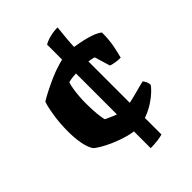

<svg xmlns="http://www.w3.org/2000/svg" viewBox="-214 -720 933 933"><g transform="rotate(-45 252.0 -253.5)"><path d="M284 0Q254 0 218.5 -10Q183 -20 149.5 -34.5Q116 -49 92 -63.5Q68 -78 62 -86Q48 -107 41 -144.5Q34 -182 34 -227Q34 -283 42 -333.5Q50 -384 59 -408Q73 -417 102 -432Q131 -447 167 -463Q203 -479 240.5 -489.5Q278 -500 309 -500Q323 -500 347.5 -496.5Q372 -493 399.5 -487Q427 -481 451.5 -472Q476 -463 491 -451Q491 -399 483 -360.5Q475 -322 469 -300Q449 -300 432 -303Q415 -306 405 -310L381 -390Q374 -393 359.5 -395.5Q345 -398 331 -400Q317 -402 310 -402Q299 -402 279.5 -401Q260 -400 240.5 -398Q221 -396 208 -392Q203 -379 199.5 -357Q196 -335 194 -311Q192 -287 192 -267Q192 -241 193.5 -213.5Q195 -186 198 -166.5Q201 -147 203 -143Q205 -142 217.5 -136Q230 -130 246 -123.5Q262 -117 276.5 -112Q291 -107 297 -107Q312 -107 337 -112Q362 -117 388.5 -124Q415 -131 436 -136.5Q457 -142 463 -143Q468 -137 473 -127.5Q478 -118 479 -104Q473 -94 455.5 -77Q438 -60 411.5 -42.5Q385 -25 352.5 -12.5Q320 0 284 0ZM261 114V-598Q280 -609 305.5 -615Q331 -621 356 -621Q352 -587 348.5 -545Q345 -503 345 -474V104Q332 108 309.5 111Q287 114 261 114Z"/></g></svg>

Font: Texturina 12pt Black
Style: Regular
Weight: 900
Designer: Guillermo Torres Carreño
Foundry: Omnibus-Type
Version: Version 1.002